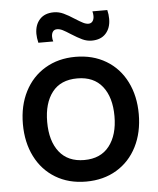

<svg xmlns="http://www.w3.org/2000/svg" viewBox="-54 -813 719 874"><g transform="rotate(-5 305.0 -376.0)"><path d="M293 -660Q271.5 -674 258 -680.8Q244.5 -687.5 232.5 -687.5Q220 -687.5 213.5 -678.8Q207 -670 207 -655.5Q207 -644 210.5 -633.5H142.5Q137 -656.5 137 -674.5Q137 -715.5 159.8 -740.5Q182.5 -765.5 224.5 -765.5Q247 -765.5 268.5 -755.5Q290 -745.5 317.5 -727.5Q339.5 -713.5 352.8 -706.8Q366 -700 377.5 -700Q389.5 -700 396.2 -709Q403 -718 403 -733Q403 -743.5 400 -754.5H468Q473 -734.5 473 -713.5Q473 -672.5 450.2 -647.2Q427.5 -622 385.5 -622Q363.5 -622 342.8 -631.8Q322 -641.5 293 -660ZM40 -270.5Q40 -354.5 73 -419Q106 -483.5 166 -519.2Q226 -555 304.5 -555Q384 -555 444.2 -519Q504.5 -483 537 -418.2Q569.5 -353.5 569.5 -270.5Q569.5 -186.5 536.8 -121.8Q504 -57 444 -21Q384 15 304.5 15Q225 15 165 -21.2Q105 -57.5 72.5 -122.2Q40 -187 40 -270.5ZM458.5 -270.5Q458.5 -357 419 -406.8Q379.5 -456.5 304.5 -456.5Q228.5 -456.5 189.8 -406.5Q151 -356.5 151 -270.5Q151 -183.5 190.5 -133.5Q230 -83.5 304.5 -83.5Q379.5 -83.5 419 -134.2Q458.5 -185 458.5 -270.5Z"/></g></svg>

Font: Manrope KiralyPet SmBd KiralyPet
Style: Regular
Weight: 600
Designer: Mikhail Sharanda
Foundry: Mikhail Sharanda
Version: Version 4.502